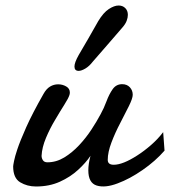

<svg xmlns="http://www.w3.org/2000/svg" viewBox="-20 -658 611 690"><path d="M109.4 12.2Q77.6 12.2 52.5 -2.9Q27.3 -18.1 27.3 -60.1Q27.3 -63.5 30.5 -79.6Q33.7 -95.7 42 -120.6Q52.2 -151.4 74.2 -200.7Q96.2 -250 136.2 -320.3Q146.5 -338.9 159.9 -346.9Q173.3 -355 189 -355Q204.6 -355 217.8 -347.4Q231 -339.8 231 -325.7Q231 -320.8 229.5 -316.4Q226.1 -305.2 211.2 -281.7Q196.3 -258.3 177.7 -226.6Q159.7 -196.8 145.3 -162.6Q130.9 -128.4 129.4 -98.1Q129.4 -89.4 134.3 -82Q139.2 -74.7 150.4 -74.7Q182.1 -74.7 210.7 -92Q239.3 -109.4 264.2 -136Q289.1 -162.6 308.6 -192.4Q328.1 -222.2 341.3 -247.1Q353.5 -269 362.8 -294.2Q372.1 -319.3 384.8 -337.4Q397.5 -355.5 418.9 -355.5Q436.5 -355.5 446.8 -344.2Q457 -333 457 -317.4Q457 -304.7 443.1 -276.6Q429.2 -248.5 412.1 -215.8Q394 -181.6 380.6 -146.2Q367.2 -110.8 367.2 -83.5Q367.2 -65.9 388.7 -65.9Q421.4 -65.9 473.6 -99.6Q498 -115.2 522.7 -136.7Q547.4 -158.2 566.4 -183.1L571.3 -116.7Q538.6 -79.1 492.4 -47.1Q446.3 -15.1 402.8 1Q357.9 18.1 327.6 8.8Q297.4 -0.5 297.4 -45.9Q297.4 -68.8 305.2 -98.1Q288.6 -73.2 260.7 -47.6Q232.9 -22 195.1 -4.9Q157.2 12.2 109.4 12.2ZM262.7 -403.3Q247.6 -403.3 247.6 -418.9Q247.6 -433.1 262.7 -460L298.3 -521L333 -582Q351.6 -612.8 371.1 -625.5Q390.6 -638.2 406.2 -638.2Q420.9 -638.2 430.2 -628.9Q439.5 -619.6 439.5 -604.5Q439.5 -594.7 435.1 -583Q430.7 -571.3 419.4 -558.6L366.7 -497.6L313.5 -436.5Q300.8 -419.9 286.6 -411.6Q272.5 -403.3 262.7 -403.3Z"/></svg>

Font: Damion
Style: Regular
Weight: 400
Designer: Vernon Adams
Foundry: Vernon Adams
Version: Version 1.100; ttfautohint (v1.8.4.7-5d5b)